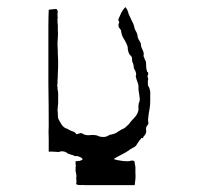

<svg xmlns="http://www.w3.org/2000/svg" viewBox="-20 -582 596 556"><path d="M342.8 -561.5Q348.6 -555.7 350.6 -547.9Q352.5 -540 356.4 -533.2Q359.4 -527.3 362.3 -520.5Q366.2 -513.7 368.2 -506.8Q369.1 -500 372.1 -494.1Q376 -488.3 377.9 -481.4Q377.9 -474.6 380.9 -468.8Q384.8 -461.9 387.7 -457Q387.7 -448.2 391.6 -440.4Q395.5 -433.6 396.5 -425.8Q394.5 -419.9 397.5 -415Q399.4 -409.2 402.3 -404.3Q403.3 -397.5 403.3 -389.6Q403.3 -381.8 406.2 -374Q410.2 -372.1 409.2 -368.2Q408.2 -364.3 407.2 -361.3Q407.2 -360.4 407.2 -359.4Q408.2 -358.4 408.2 -357.4Q409.2 -354.5 409.2 -352.5Q408.2 -349.6 408.2 -346.7Q408.2 -342.8 408.2 -339.8Q408.2 -335.9 409.2 -333Q413.1 -328.1 414.1 -321.3Q416 -315.4 415 -309.6Q415 -307.6 415 -305.7Q415 -302.7 415 -300.8Q415 -298.8 415 -297.9Q415 -295.9 415 -293.9Q415 -291 415 -288.1Q415 -277.3 413.1 -266.6Q410.2 -252.9 409.2 -239.3Q408.2 -234.4 409.2 -229.5Q411.1 -223.6 407.2 -219.7Q401.4 -212.9 403.3 -204.1Q404.3 -196.3 398.4 -189.5Q395.5 -187.5 394.5 -183.6Q393.6 -180.7 389.6 -182.6Q386.7 -177.7 382.8 -173.8Q379.9 -168.9 377 -165Q373 -157.2 365.2 -154.3Q357.4 -150.4 351.6 -145.5Q342.8 -139.6 333 -134.8Q324.2 -129.9 314.5 -125Q313.5 -124 311.5 -123Q310.5 -122.1 309.6 -121.1Q318.4 -118.2 327.1 -117.2Q335.9 -115.2 345.7 -115.2Q351.6 -114.3 357.4 -116.2Q364.3 -118.2 369.1 -115.2Q371.1 -106.4 372.1 -98.6Q372.1 -89.8 372.1 -81.1Q373 -72.3 372.1 -63.5Q371.1 -54.7 370.1 -45.9Q334 -45.9 297.9 -45.9Q288.1 -45.9 277.3 -45.9Q252 -45.9 225.6 -45.9Q218.8 -46.9 211.9 -45.9Q205.1 -45.9 200.2 -48.8Q202.1 -52.7 201.2 -56.6Q201.2 -60.5 201.2 -64.5Q200.2 -64.5 200.2 -64.5Q200.2 -65.4 200.2 -65.4Q201.2 -67.4 201.2 -70.3Q201.2 -72.3 201.2 -75.2Q200.2 -80.1 199.2 -85Q198.2 -90.8 199.2 -95.7Q198.2 -97.7 198.2 -98.6Q199.2 -99.6 200.2 -99.6Q199.2 -102.5 199.2 -105.5Q198.2 -108.4 199.2 -112.3Q197.3 -116.2 200.2 -115.2Q204.1 -115.2 207 -116.2Q210 -115.2 213.9 -117.2Q216.8 -118.2 219.7 -121.1Q215.8 -126 210 -127.9Q204.1 -130.9 197.3 -129.9Q192.4 -132.8 186.5 -133.8Q180.7 -135.7 175.8 -137.7Q170.9 -142.6 163.1 -143.6Q156.2 -144.5 149.4 -141.6Q142.6 -142.6 135.7 -142.6Q127.9 -143.6 121.1 -142.6Q121.1 -161.1 121.1 -179.7Q120.1 -199.2 121.1 -217.8Q121.1 -278.3 120.1 -338.9Q120.1 -382.8 120.1 -426.8Q120.1 -443.4 120.1 -460Q120.1 -483.4 120.1 -506.8Q120.1 -530.3 121.1 -553.7Q125 -554.7 129.9 -554.7Q134.8 -555.7 139.6 -555.7Q144.5 -556.6 145.5 -553.7Q146.5 -550.8 147.5 -547.9Q146.5 -544.9 146.5 -542Q146.5 -539.1 146.5 -535.2Q146.5 -535.2 146.5 -534.2Q146.5 -533.2 147.5 -532.2Q146.5 -529.3 146.5 -526.4Q146.5 -524.4 146.5 -521.5Q146.5 -520.5 146.5 -519.5Q146.5 -518.6 146.5 -517.6Q147.5 -511.7 147.5 -505.9Q147.5 -500 147.5 -494.1Q148.4 -483.4 147.5 -472.7Q146.5 -462.9 146.5 -452.1Q147.5 -438.5 147.5 -424.8Q148.4 -410.2 148.4 -396.5Q148.4 -383.8 147.5 -371.1Q147.5 -358.4 146.5 -346.7Q146.5 -343.8 146.5 -340.8Q146.5 -337.9 145.5 -335Q145.5 -333 146.5 -330.1Q146.5 -328.1 146.5 -325.2Q147.5 -319.3 148.4 -313.5Q148.4 -308.6 148.4 -302.7Q148.4 -300.8 148.4 -298.8Q148.4 -296.9 148.4 -294.9Q148.4 -293 148.4 -291Q148.4 -289.1 148.4 -286.1Q148.4 -280.3 147.5 -275.4Q147.5 -269.5 146.5 -263.7Q147.5 -257.8 147.5 -251Q147.5 -245.1 148.4 -239.3Q152.3 -230.5 158.2 -221.7Q164.1 -211.9 174.8 -209Q180.7 -205.1 188.5 -202.1Q197.3 -200.2 201.2 -193.4Q204.1 -193.4 209 -195.3Q212.9 -197.3 216.8 -196.3Q226.6 -189.5 238.3 -190.4Q250 -192.4 261.7 -189.5Q268.6 -185.5 277.3 -185.5Q286.1 -184.6 293.9 -189.5Q297.9 -192.4 302.7 -192.4Q307.6 -193.4 312.5 -195.3Q317.4 -197.3 322.3 -201.2Q327.1 -204.1 332 -207Q337.9 -209 342.8 -212.9Q347.7 -216.8 352.5 -221.7Q359.4 -231.4 369.1 -241.2Q377.9 -250 380.9 -262.7Q380.9 -268.6 380.9 -275.4Q380.9 -282.2 383.8 -288.1Q383.8 -290 384.8 -292Q384.8 -293.9 384.8 -295.9Q383.8 -303.7 382.8 -311.5Q380.9 -319.3 380.9 -327.1Q381.8 -335.9 377.9 -344.7Q375 -352.5 373 -361.3Q375 -365.2 374 -370.1Q373 -375 370.1 -379.9Q367.2 -383.8 367.2 -388.7Q367.2 -393.6 365.2 -398.4Q362.3 -403.3 362.3 -409.2Q363.3 -415 359.4 -419.9Q353.5 -424.8 351.6 -432.6Q349.6 -439.5 349.6 -447.3Q345.7 -458 339.8 -467.8Q333 -477.5 331.1 -489.3Q331.1 -495.1 326.2 -500Q322.3 -504.9 323.2 -511.7Q323.2 -512.7 324.2 -514.6Q325.2 -515.6 325.2 -517.6Q324.2 -519.5 323.2 -522.5Q322.3 -524.4 323.2 -527.3Q327.1 -536.1 331.1 -544.9Q335.9 -553.7 342.8 -561.5Q342.8 -561.5 342.8 -561.5Q342.8 -561.5 342.8 -561.5Z"/></svg>

Font: YzWr
Style: Regular
Weight: 400
Version: Version 1.0